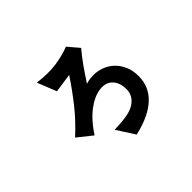

<svg xmlns="http://www.w3.org/2000/svg" viewBox="-151 -944 1302 1302"><g transform="rotate(-45 500.0 -293.5)"><path d="M800 -183Q800 -83 727 -14.5Q654 54 510 87L427 -42Q470 -43 500.5 -46Q531 -49 553 -53.5Q575 -58 591 -64Q607 -70 620 -78Q679 -115 679 -180Q679 -236 650.5 -271.5Q622 -307 571 -307Q509 -307 438 -257.5Q367 -208 304 -111L200 -194Q285 -272 349.5 -353.5Q414 -435 472 -523L335 -503L280 -641Q383 -628 457 -639Q531 -650 592 -674L659 -595Q621 -550 586 -500.5Q551 -451 515 -395Q541 -403 559 -404.5Q577 -406 590 -406Q628 -406 665.5 -392Q703 -378 733 -350Q763 -322 781.5 -280Q800 -238 800 -183Z"/></g></svg>

Font: NanumGothicCoding
Style: Bold
Weight: 700
Monospace: yes
Designer: Kwon Bruce; Nicolas Noh; Sung-woo Choi; Go-un Cha; Soo-hyun Park;
Foundry: NHN Corporation
Version: Version 2.000;PS 1;hotconv 1.0.49;makeotf.lib2.0.14853